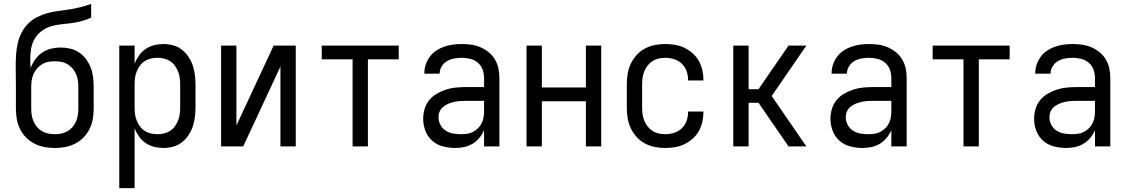

<svg xmlns="http://www.w3.org/2000/svg" viewBox="-20 -755 5815 990"><path d="M262 8Q235 8 208.5 3Q182 -2 157.5 -14.5Q133 -27 114 -46.5Q95 -66 83 -90.5Q71 -115 66.5 -141.5Q62 -168 62 -196V-307Q62 -334 61.5 -361.5Q61 -389 61 -417Q61 -446 63 -474.5Q65 -503 71.5 -531.5Q78 -560 91 -586Q104 -612 124.5 -632.5Q145 -653 171 -666.5Q197 -680 224.5 -687.5Q252 -695 281 -698.5Q310 -702 338.5 -706.5Q367 -711 395 -718Q423 -725 450 -735V-664Q426 -653 400 -646Q374 -639 347 -635.5Q320 -632 293.5 -629.5Q267 -627 241.5 -619Q216 -611 194 -594.5Q172 -578 158.5 -554.5Q145 -531 140.5 -504Q136 -477 136 -450Q136 -439 136.5 -427Q137 -415 138 -404Q147 -428 161.5 -448.5Q176 -469 197 -483.5Q218 -498 243 -504Q268 -510 293 -510Q318 -510 343 -504Q368 -498 388.5 -484Q409 -470 424 -449.5Q439 -429 448 -405.5Q457 -382 460 -357Q463 -332 463 -307V-196Q463 -168 458.5 -141.5Q454 -115 442 -90.5Q430 -66 411 -46.5Q392 -27 367.5 -14.5Q343 -2 316.5 3Q290 8 262 8ZM263 -63Q280 -63 296.5 -66.5Q313 -70 328 -78.5Q343 -87 354 -100Q365 -113 372 -129Q379 -145 381.5 -162Q384 -179 384 -196V-307Q384 -324 381.5 -341Q379 -358 372 -373.5Q365 -389 354 -402Q343 -415 328 -424Q313 -433 296.5 -436Q280 -439 263 -439Q245 -439 228.5 -436Q212 -433 197 -424Q182 -415 171 -402Q160 -389 153 -373.5Q146 -358 143.5 -341Q141 -324 141 -307V-196Q141 -179 143.5 -162Q146 -145 153 -129Q160 -113 171 -100Q182 -87 197 -78.5Q212 -70 228.5 -66.5Q245 -63 263 -63Z M595 215V-520H674V-427Q683 -449 697 -469Q711 -489 731 -502.5Q751 -516 774.5 -522Q798 -528 822 -528Q847 -528 872 -521.5Q897 -515 917 -499.5Q937 -484 951.5 -462.5Q966 -441 974 -417Q982 -393 985 -368Q988 -343 988 -318V-202Q988 -177 985 -152Q982 -127 974 -103Q966 -79 951.5 -57.5Q937 -36 917 -20.5Q897 -5 872 1.5Q847 8 822 8Q798 8 774.5 2Q751 -4 731 -17.5Q711 -31 697 -51Q683 -71 674 -93V215ZM792 -63Q809 -63 826 -67Q843 -71 857.5 -80.5Q872 -90 882 -104Q892 -118 898.5 -134.5Q905 -151 907 -168Q909 -185 909 -202V-318Q909 -335 907 -352Q905 -369 898.5 -385.5Q892 -402 882 -416Q872 -430 857.5 -439.5Q843 -449 826 -453Q809 -457 792 -457Q774 -457 757 -453Q740 -449 725.5 -439.5Q711 -430 701 -416Q691 -402 684.5 -385.5Q678 -369 676 -352Q674 -335 674 -318V-202Q674 -185 676 -168Q678 -151 684.5 -134.5Q691 -118 701 -104Q711 -90 725.5 -80.5Q740 -71 757 -67Q774 -63 792 -63Z M1120 0V-520H1199V-108L1391 -520H1505V0H1426V-412L1234 0Z M1798 0V-449H1639V-520H2036V-449H1877V0Z M2327 8Q2296 8 2264.5 0Q2233 -8 2209 -29Q2185 -50 2173.5 -80.5Q2162 -111 2162 -142Q2162 -168 2169.5 -193.5Q2177 -219 2193.5 -239Q2210 -259 2232.5 -272Q2255 -285 2279.5 -293Q2304 -301 2330 -303.5Q2356 -306 2382 -306H2476V-353Q2476 -375 2468.5 -396Q2461 -417 2444 -431.5Q2427 -446 2405 -451.5Q2383 -457 2361 -457Q2342 -457 2322.5 -453.5Q2303 -450 2286 -440.5Q2269 -431 2258 -413.5Q2247 -396 2247 -376V-375H2168V-378Q2168 -401 2175.5 -423Q2183 -445 2197 -463.5Q2211 -482 2230 -494.5Q2249 -507 2271 -514.5Q2293 -522 2315.5 -525Q2338 -528 2361 -528Q2386 -528 2410.5 -524.5Q2435 -521 2458 -511Q2481 -501 2500.5 -485Q2520 -469 2532.5 -447.5Q2545 -426 2550 -402Q2555 -378 2555 -353V0H2476V-84Q2467 -63 2452 -44.5Q2437 -26 2417 -14Q2397 -2 2374 3Q2351 8 2327 8ZM2358 -63Q2374 -63 2390 -65.5Q2406 -68 2420 -75.5Q2434 -83 2445.5 -94.5Q2457 -106 2464 -120.5Q2471 -135 2473.5 -150.5Q2476 -166 2476 -182V-235H2382Q2366 -235 2351 -234Q2336 -233 2321 -229.5Q2306 -226 2291.5 -220Q2277 -214 2265 -204Q2253 -194 2247 -180Q2241 -166 2241 -150Q2241 -130 2251 -111Q2261 -92 2278.5 -81Q2296 -70 2316.5 -66.5Q2337 -63 2358 -63Z M2695 0V-520H2774V-304H3001V-520H3080V0H3001V-233H2774V0Z M3410 8Q3382 8 3355 2.5Q3328 -3 3304 -16Q3280 -29 3261.5 -50Q3243 -71 3231.5 -96Q3220 -121 3216 -148Q3212 -175 3212 -202V-318Q3212 -345 3216 -372Q3220 -399 3231.5 -424Q3243 -449 3261.5 -470Q3280 -491 3304 -504Q3328 -517 3355 -522.5Q3382 -528 3410 -528Q3435 -528 3460 -524Q3485 -520 3508 -509Q3531 -498 3550.5 -481Q3570 -464 3582.5 -442Q3595 -420 3601 -395Q3607 -370 3607 -345V-340H3528V-343Q3528 -366 3520 -388.5Q3512 -411 3495 -427Q3478 -443 3455.5 -450Q3433 -457 3410 -457Q3392 -457 3375 -453Q3358 -449 3343.5 -439.5Q3329 -430 3318.5 -416Q3308 -402 3301.5 -385.5Q3295 -369 3293 -352Q3291 -335 3291 -318V-202Q3291 -185 3293 -168Q3295 -151 3301.5 -134.5Q3308 -118 3318.5 -104Q3329 -90 3343.5 -80.5Q3358 -71 3375 -67Q3392 -63 3410 -63Q3433 -63 3455.5 -70Q3478 -77 3495 -93Q3512 -109 3520 -131.5Q3528 -154 3528 -177V-180H3607V-175Q3607 -150 3601 -125Q3595 -100 3582.5 -78Q3570 -56 3550.5 -39Q3531 -22 3508 -11Q3485 0 3460 4Q3435 8 3410 8Z M3761 0V-520H3840V-295H3891L4046 -520H4138L3959 -260L4138 0H4046L3891 -225H3840V0Z M4427 8Q4396 8 4364.5 0Q4333 -8 4309 -29Q4285 -50 4273.5 -80.5Q4262 -111 4262 -142Q4262 -168 4269.5 -193.5Q4277 -219 4293.5 -239Q4310 -259 4332.5 -272Q4355 -285 4379.5 -293Q4404 -301 4430 -303.5Q4456 -306 4482 -306H4576V-353Q4576 -375 4568.5 -396Q4561 -417 4544 -431.5Q4527 -446 4505 -451.5Q4483 -457 4461 -457Q4442 -457 4422.5 -453.5Q4403 -450 4386 -440.5Q4369 -431 4358 -413.5Q4347 -396 4347 -376V-375H4268V-378Q4268 -401 4275.5 -423Q4283 -445 4297 -463.5Q4311 -482 4330 -494.5Q4349 -507 4371 -514.5Q4393 -522 4415.5 -525Q4438 -528 4461 -528Q4486 -528 4510.5 -524.5Q4535 -521 4558 -511Q4581 -501 4600.5 -485Q4620 -469 4632.5 -447.5Q4645 -426 4650 -402Q4655 -378 4655 -353V0H4576V-84Q4567 -63 4552 -44.5Q4537 -26 4517 -14Q4497 -2 4474 3Q4451 8 4427 8ZM4458 -63Q4474 -63 4490 -65.5Q4506 -68 4520 -75.5Q4534 -83 4545.5 -94.5Q4557 -106 4564 -120.5Q4571 -135 4573.5 -150.5Q4576 -166 4576 -182V-235H4482Q4466 -235 4451 -234Q4436 -233 4421 -229.5Q4406 -226 4391.5 -220Q4377 -214 4365 -204Q4353 -194 4347 -180Q4341 -166 4341 -150Q4341 -130 4351 -111Q4361 -92 4378.5 -81Q4396 -70 4416.5 -66.5Q4437 -63 4458 -63Z M4948 0V-449H4789V-520H5186V-449H5027V0Z M5477 8Q5446 8 5414.5 0Q5383 -8 5359 -29Q5335 -50 5323.5 -80.5Q5312 -111 5312 -142Q5312 -168 5319.5 -193.5Q5327 -219 5343.5 -239Q5360 -259 5382.5 -272Q5405 -285 5429.5 -293Q5454 -301 5480 -303.5Q5506 -306 5532 -306H5626V-353Q5626 -375 5618.5 -396Q5611 -417 5594 -431.5Q5577 -446 5555 -451.5Q5533 -457 5511 -457Q5492 -457 5472.5 -453.5Q5453 -450 5436 -440.5Q5419 -431 5408 -413.5Q5397 -396 5397 -376V-375H5318V-378Q5318 -401 5325.5 -423Q5333 -445 5347 -463.5Q5361 -482 5380 -494.5Q5399 -507 5421 -514.5Q5443 -522 5465.5 -525Q5488 -528 5511 -528Q5536 -528 5560.5 -524.5Q5585 -521 5608 -511Q5631 -501 5650.5 -485Q5670 -469 5682.5 -447.5Q5695 -426 5700 -402Q5705 -378 5705 -353V0H5626V-84Q5617 -63 5602 -44.5Q5587 -26 5567 -14Q5547 -2 5524 3Q5501 8 5477 8ZM5508 -63Q5524 -63 5540 -65.5Q5556 -68 5570 -75.5Q5584 -83 5595.5 -94.5Q5607 -106 5614 -120.5Q5621 -135 5623.5 -150.5Q5626 -166 5626 -182V-235H5532Q5516 -235 5501 -234Q5486 -233 5471 -229.5Q5456 -226 5441.5 -220Q5427 -214 5415 -204Q5403 -194 5397 -180Q5391 -166 5391 -150Q5391 -130 5401 -111Q5411 -92 5428.5 -81Q5446 -70 5466.5 -66.5Q5487 -63 5508 -63Z"/></svg>

Font: Iosevka Pride
Style: Regular
Weight: 400
Monospace: yes
Designer: Belleve Invis
Foundry: Belleve Invis
Version: Version 30.3.1; ttfautohint (v1.8.4)